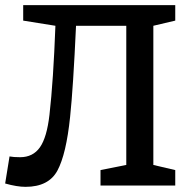

<svg xmlns="http://www.w3.org/2000/svg" viewBox="-20 -720 740 745"><path d="M575 -620V-80L660 -60V0H370V-60L470 -80V-620H275Q264 -379 252 -266Q237 -122 203 -58.5Q169 5 79 5Q46 5 0 -8L17 -113Q32 -110 58 -110Q108 -110 135 -148.5Q162 -187 172 -275Q187 -406 195 -620L70 -640V-700H660V-640Z"/></svg>

Font: Bitter
Style: Regular
Weight: 400
Designer: Sol Matas
Foundry: Sol Matas
Version: Version 1.300;PS 001.300;hotconv 1.0.70;makeotf.lib2.5.58329